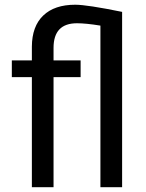

<svg xmlns="http://www.w3.org/2000/svg" viewBox="-20 -780 608 800"><path d="M398.4 -673.3Q337.9 -683.1 300.8 -683.1Q203.1 -683.1 203.1 -580.6V-528.3H315.9V-458.5H203.1V0H112.8V-458.5H29.3V-528.3H112.8V-585.9Q113.3 -670.4 160.2 -715.3Q207 -760.3 293.5 -760.3Q342.8 -760.3 488.8 -730.5V0H398.4Z"/></svg>

Font: Roboto
Style: Regular
Weight: 400
Designer: Google
Version: Version 2.134; 2016; ttfautohint (v1.6)